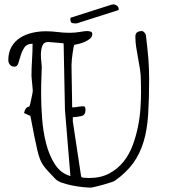

<svg xmlns="http://www.w3.org/2000/svg" viewBox="-20 -826 781 878"><path d="M232 -9Q212 -30 199 -44Q186 -58 177.5 -70.5Q169 -83 163 -98Q157 -113 151 -138Q145 -163 137.5 -200.5Q130 -238 119 -296L90 -309Q93 -323 98 -329.5Q103 -336 115 -340Q116 -342 118.5 -352.5Q121 -363 123.5 -375Q126 -387 128 -397.5Q130 -408 130 -410Q130 -413 129 -423Q128 -433 127 -444.5Q126 -456 125 -466Q124 -476 124 -479Q124 -516 126.5 -552.5Q129 -589 129 -626Q103 -626 92 -609.5Q81 -593 75 -573.5Q69 -554 64 -537.5Q59 -521 46 -521Q33 -521 25.5 -530Q18 -539 18 -551Q18 -587 33 -612.5Q48 -638 72.5 -653.5Q97 -669 127.5 -676Q158 -683 190 -683Q217 -683 243.5 -679.5Q270 -676 298 -676Q323 -676 345.5 -680Q368 -684 379 -684Q386 -684 394 -681.5Q402 -679 402 -671Q402 -658 392 -649.5Q382 -641 368.5 -635Q355 -629 341 -625.5Q327 -622 320 -621Q318 -618 316 -607Q314 -596 312 -582.5Q310 -569 308.5 -554Q307 -539 307 -528Q307 -519 307.5 -491Q308 -463 308.5 -431.5Q309 -400 309.5 -372.5Q310 -345 310 -335Q324 -335 336 -337.5Q348 -340 360 -340Q368 -340 369.5 -334.5Q371 -329 371 -324Q371 -300 353 -295.5Q335 -291 313 -290V-271L351 -19Q352 -14 365.5 -13Q379 -12 387 -12Q441 -12 480 -33Q519 -54 545.5 -87.5Q572 -121 587.5 -163.5Q603 -206 611.5 -249.5Q620 -293 622.5 -334Q625 -375 625 -405Q625 -428 624.5 -442.5Q624 -457 624 -460Q624 -485 620 -510Q616 -535 611.5 -559.5Q607 -584 603 -609Q599 -634 599 -659Q599 -673 607.5 -678.5Q616 -684 628 -684Q635 -684 641.5 -676Q648 -668 648 -658Q651 -628 654 -604Q657 -580 658.5 -558Q660 -536 661 -514Q662 -492 662 -467Q662 -374 657.5 -303Q653 -232 636.5 -177.5Q620 -123 589 -80Q558 -37 506 0Q502 3 485.5 8.5Q469 14 450.5 19Q432 24 416 28Q400 32 397 32Q382 32 358 29.5Q334 27 309 22Q284 17 263 9.5Q242 2 232 -9ZM171 -520Q171 -506 169.5 -473.5Q168 -441 168 -397Q168 -345 172.5 -284.5Q177 -224 191 -169.5Q205 -115 231.5 -74Q258 -33 302 -21L277 -324L271 -627Q271 -628 260.5 -629Q250 -630 237 -631Q224 -632 213 -633Q202 -634 201 -634Q180 -634 173.5 -616Q167 -598 167 -576Q167 -559 169 -543.5Q171 -528 171 -520ZM302 -742Q302 -744 303 -745L491 -805H493Q494 -805 495 -805.5Q496 -806 497 -806Q507 -806 515 -800Q523 -794 523 -783Q523 -782 522.5 -782Q522 -782 522 -781V-780L334 -720Q332 -719 330 -719H323Q312 -719 307 -722Q302 -725 302 -737Z"/></svg>

Font: Miltonian
Style: Regular
Weight: 400
Designer: Pablo Impallari
Foundry: Pablo Impallari
Version: Version 1.008